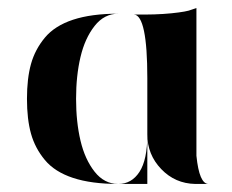

<svg xmlns="http://www.w3.org/2000/svg" viewBox="-20 -457 576 477"><path d="M498 0H465Q415 -1 380.5 -37Q346 -73 346 -123V-263Q346 -418 313 -421L346 -420L313 -421Q367 -420 406 -424Q445 -428 456 -433L468 -437V-70Q475 0 498 0ZM274 0Q207 0 161.5 -15Q116 -30 91.5 -59.5Q67 -89 57 -125Q47 -161 47 -211.5Q47 -262 57 -298Q67 -334 91.5 -363.5Q116 -393 161.5 -408Q207 -423 274 -423Q239 -423 215 -392.5Q191 -362 180 -315.5Q169 -269 169 -211.5Q169 -154 180 -107.5Q191 -61 215 -30.5Q239 0 274 0ZM274 0Q307 0 326.5 -30Q346 -60 346 -122V0Z"/></svg>

Font: Oscilla
Style: Regular
Weight: 400
Designer: Ryan Lin
Version: Version 1.0